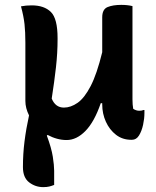

<svg xmlns="http://www.w3.org/2000/svg" viewBox="-20 -563 640 787"><path d="M110 -541Q161 -541 188.5 -514Q216 -487 216 -407V-402Q216 -346 209.5 -288Q203 -230 192 -159Q207 -122 242 -122Q270 -122 298 -141.5Q326 -161 351.5 -210Q377 -259 399 -349V-492Q399 -525 421 -534Q443 -543 477 -543Q503 -543 523 -538V-156Q523 -134 526 -117Q538 -109 551 -109Q561 -109 568 -112H572V-99Q572 -77 566.5 -51.5Q561 -26 550 -8Q539 10 521 10H518Q482 10 455.5 -10.5Q429 -31 414 -64Q399 -97 399 -135V-140H393Q367 -64 330.5 -26.5Q294 11 253 11Q214 11 175 -10L172 -7Q191 44 196.5 79.5Q202 115 202 137V195Q192 199 182 201.5Q172 204 157 204Q125 204 99.5 184.5Q74 165 74 122Q74 68 80.5 16.5Q87 -35 99 -90Q84 -120 84 -149V-388Q84 -432 80.5 -464Q77 -496 66 -537Q86 -541 110 -541Z"/></svg>

Font: Recursive Mn Csl St SmB
Style: Regular
Weight: 600
Monospace: yes
Version: Version 1.079;hotconv 1.0.112;makeotfexe 2.5.65598; ttfautoh